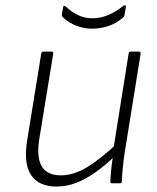

<svg xmlns="http://www.w3.org/2000/svg" viewBox="-20 -671 574 703"><path d="M187 12Q123 12 94.5 -29Q66 -70 79 -154L131 -475Q132 -482 139 -482H169Q176 -482 175 -475L123 -157Q114 -93 133.5 -61Q153 -29 203 -29Q250 -29 300 -59.5Q350 -90 411 -148L403 -102Q366 -66 330 -40.5Q294 -15 259 -1.5Q224 12 187 12ZM390 0Q384 0 384 -6Q385 -29 387.5 -53Q390 -77 394 -102L395 -124L451 -475Q452 -482 458 -482H488Q496 -482 495 -475L437 -115Q433 -89 430 -61Q427 -33 426 -6Q426 0 419 0ZM316 -566Q287 -566 259 -577Q231 -588 210 -608Q208 -610 207 -613Q206 -616 207 -621L211 -644Q212 -649 214.5 -649.5Q217 -650 221 -647Q243 -626 267 -615Q291 -604 318 -604Q347 -604 375 -615.5Q403 -627 432 -650Q435 -652 438.5 -651Q442 -650 441 -646L436 -617Q435 -613 434.5 -611Q434 -609 431 -607Q405 -585 376.5 -575.5Q348 -566 316 -566Z"/></svg>

Font: Sofia Sans ExtraLight
Style: Italic
Weight: 250
Italic angle: -9°
Version: Version 4.100-B